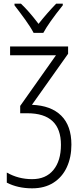

<svg xmlns="http://www.w3.org/2000/svg" viewBox="-20 -785 442 1046"><path d="M351 -492 154 -214Q258 -210 313.5 -155Q369 -100 369 3Q369 72 344 126Q319 180 271 210.5Q223 241 155 241Q77 241 17 210V155Q80 191 155 191Q230 191 271 141Q312 91 312 4Q312 -168 129 -168H90V-208L285 -484H35V-532H351ZM322 -756Q245 -660 216 -606H163Q147 -637 117 -678.5Q87 -720 59 -756V-765H94Q136 -726 190 -655Q233 -710 286 -765H322Z"/></svg>

Font: Noto Sans UI NarrowLight
Style: Regular
Weight: 300
Width: 4
Designer: Monotype Design Team
Foundry: Monotype Imaging Inc.
Version: Version 1.001